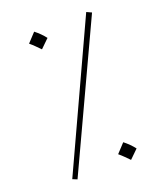

<svg xmlns="http://www.w3.org/2000/svg" viewBox="-130 -772 732 866"><g transform="rotate(-20 235.5 -339.0)"><path d="M92 9 411 -676 387 -687 70 0ZM142 -597 183 -637C171 -653 154 -670 136 -684L96 -641C114 -626 124 -615 142 -597ZM349 9 390 -31C378 -47 361 -64 343 -78L303 -35C321 -20 331 -9 349 9Z"/></g></svg>

Font: Noto Sans Arabic UI XCn Th
Style: Regular
Weight: 100
Width: 2
Designer: Monotype Design Team, Nadine Chahine and Nizar Qandah
Foundry: Monotype Imaging Inc.
Version: Version 2.010